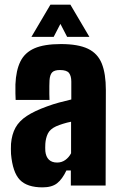

<svg xmlns="http://www.w3.org/2000/svg" viewBox="-20 -800 516 828"><path d="M163.5 8Q97 8 65.8 -24.2Q34.5 -56.5 27.5 -136Q27 -145 27 -158Q27 -171 27.5 -180Q31 -221 47 -249.8Q63 -278.5 95.8 -300Q128.5 -321.5 182.5 -341Q209.5 -351 234.8 -357.8Q260 -364.5 287.5 -371V-448Q287.5 -472 277.8 -485Q268 -498 238.5 -498Q214 -498 204.5 -487.5Q195 -477 193.5 -453Q193 -446 192.8 -429.2Q192.5 -412.5 192.8 -395.2Q193 -378 193.5 -369H47.5Q47 -374.5 46.5 -397Q46 -419.5 46.5 -436Q49 -496.5 68 -535Q87 -573.5 129 -591.8Q171 -610 242.5 -610Q317 -610 359.2 -589.8Q401.5 -569.5 419 -525.8Q436.5 -482 436.5 -412L435.5 0H285.5V-65H266.5Q248.5 -27 226 -9.5Q203.5 8 163.5 8ZM226.5 -99Q246 -99 261.5 -110Q277 -121 286.5 -139V-275Q268.5 -271.5 251.8 -266.2Q235 -261 221.5 -255Q195.5 -243 186.2 -223.5Q177 -204 175.5 -180Q175 -170.5 175 -163Q175 -155.5 175.5 -148Q178 -124 190.8 -111.5Q203.5 -99 226.5 -99ZM115.5 -641 197.5 -780H283.5L365.5 -641H269.5L240.5 -697L211.5 -641Z"/></svg>

Font: Big Shoulders Display Thin Black
Style: Regular
Weight: 900
Version: Version 2.002